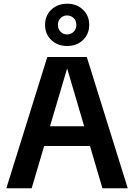

<svg xmlns="http://www.w3.org/2000/svg" viewBox="-20 -1011 720 1031"><path d="M14 0 234 -705H446L666 0H530L341 -642H340L150 0ZM175 -227V-333H505V-227ZM341 -764Q289 -764 255.5 -796Q222 -828 222 -877Q222 -927 255.5 -959Q289 -991 341 -991Q392 -991 425.5 -959Q459 -927 459 -877Q459 -828 425.5 -796Q392 -764 341 -764ZM340 -826Q361 -826 375.5 -840.5Q390 -855 390 -877Q390 -900 375.5 -914Q361 -928 340 -928Q320 -928 305.5 -914Q291 -900 291 -877Q291 -855 305.5 -840.5Q320 -826 340 -826Z"/></svg>

Font: TikTok Sans 24pt SemiBold
Style: Regular
Weight: 600
Version: Version 4.000